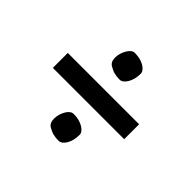

<svg xmlns="http://www.w3.org/2000/svg" viewBox="-119 -705 830 830"><g transform="rotate(45 296.0 -290.0)"><path d="M283.2 -540.5Q317.9 -540.5 341.3 -526.4Q364.7 -512.2 364.7 -494.1Q364.7 -460.4 350.3 -436.3Q335.9 -412.1 317.9 -412.1Q299.8 -412.1 285.2 -415.8Q270.5 -419.4 253.7 -429.7Q236.8 -439.9 236.8 -465.8Q236.8 -491.7 251 -516.1Q265.1 -540.5 283.2 -540.5ZM282.7 -167Q317.4 -167 341.1 -152.8Q364.7 -138.7 364.7 -120.6Q364.7 -85.9 350.6 -62.3Q336.4 -38.6 317.9 -38.6Q299.8 -38.6 285.2 -42.2Q270.5 -45.9 253.7 -55.9Q236.8 -65.9 236.8 -92.3Q236.8 -119.1 250.7 -143.1Q264.6 -167 282.7 -167ZM78.1 -335.4H514.2V-244.1H78.1Z"/></g></svg>

Font: NoticiaText-Bold
Style: Bold
Weight: 700
Designer: JM Sole
Foundry: JM Sole
Version: Version 1.003